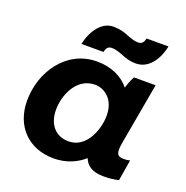

<svg xmlns="http://www.w3.org/2000/svg" viewBox="-131 -850 952 982"><g transform="rotate(20 345.0 -359.5)"><path d="M536 9C565 9 593 6 617 0L636 -114C625 -111 614 -110 601 -110C564 -110 558 -129 567 -183L627 -520H509C500 -503 490 -479 483 -455C444 -503 383 -532 305 -532C139 -532 36 -379 36 -222C36 -84 126 10 264 10C329 10 385 -13 428 -51C443 -12 476 9 536 9ZM336 -417C382 -417 445 -382 445 -288C445 -214 404 -98 306 -98C235 -98 191 -149 191 -229C191 -307 235 -417 336 -417ZM198 -589H318C322 -607 329 -623 352 -623C373 -623 394 -615 413 -608C436 -598 461 -590 493 -590C560 -590 605 -651 621 -729H502C498 -712 491 -695 467 -695C447 -695 426 -703 407 -710C384 -720 359 -728 322 -728C260 -728 215 -666 198 -589Z"/></g></svg>

Font: Fixel Display 20240404
Style: Bold Italic
Weight: 700
Italic angle: -10°
Designer: AlfaBravo + MacPaw
Foundry: Kyrylo Tkachov, Marchela Mozhyna, Serhii Makarenko, Maria Weinstein, Zakhar Kryvoshyya
Version: Version 1.211;Glyphs 3.2 (3225)